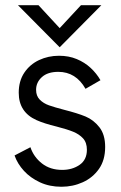

<svg xmlns="http://www.w3.org/2000/svg" viewBox="-20 -710 465 740"><path d="M36.1 0ZM36.1 0ZM216.8 9.8Q170.9 9.8 134 -7.3Q97.2 -24.4 72.3 -51.5Q47.4 -78.6 36.1 -110.8L97.2 -142.6Q109.9 -105 141.6 -80.1Q173.3 -55.2 219.7 -55.2Q258.8 -55.2 286.9 -74.7Q314.9 -94.2 314.9 -132.8Q314.9 -160.6 300 -176.8Q285.2 -192.9 261.7 -202.4Q238.3 -211.9 198.2 -222.2Q149.9 -233.9 120.6 -247.1Q52.2 -277.8 52.2 -352.5Q52.2 -397.9 73.7 -429.9Q95.2 -461.9 130.6 -478.5Q166 -495.1 207.5 -495.1Q245.1 -495.1 275.6 -482.4Q306.2 -469.7 329.1 -448.5Q352.1 -427.2 367.2 -400.9L309.6 -367.7Q272.5 -433.1 204.6 -433.1Q163.6 -433.1 141.4 -412.8Q119.1 -392.6 119.1 -363.8Q119.1 -340.3 133.3 -325.9Q147.5 -311.5 168.9 -304Q190.4 -296.4 228 -286.6Q278.3 -273.9 309.6 -261Q340.8 -248 363 -219.7Q385.3 -191.4 385.3 -143.6Q385.3 -92.8 361.3 -58.8Q337.4 -24.9 299.1 -7.6Q260.7 9.8 216.8 9.8ZM210 -527.8 49.3 -689.9H128.4L210 -601.6L292 -689.9H370.6Z"/></svg>

Font: Acari Sans
Style: Regular
Weight: 400
Designer: Alfredo Marco Pradil and Stefan Peev
Foundry: Hanken Design Co.
Version: Version 1.045;February 4, 2021;FontCreator 13.0.0.2655 64-bi